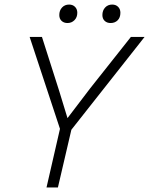

<svg xmlns="http://www.w3.org/2000/svg" viewBox="-20 -822 654 842"><path d="M276 -721Q260 -721 250 -730.5Q240 -740 240 -756Q240 -776 252 -789Q264 -802 283 -802Q299 -802 309 -792Q319 -782 319 -766Q319 -746 306.5 -733.5Q294 -721 276 -721ZM465 -721Q449 -721 439 -730.5Q429 -740 429 -756Q429 -776 441 -789Q453 -802 472 -802Q488 -802 498 -792Q508 -782 508 -766Q508 -745 496 -733Q484 -721 465 -721ZM184 0 243 -257 110 -660H164L239 -425L276 -304L375 -434L554 -660H614L293 -253L234 0Z"/></svg>

Font: Elaine Sans Light
Style: Italic
Weight: 300
Italic angle: -13°
Designer: Wei Huang
Foundry: Wei Huang
Version: Version 2.001;December 24, 2019;FontCreator 12.0.0.2547 64-b